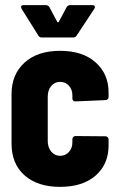

<svg xmlns="http://www.w3.org/2000/svg" viewBox="-20 -720 459 748"><path d="M25 -160V-354Q25 -430 75.5 -476Q126 -522 214 -522Q302 -522 352.5 -477Q403 -432 403 -360V-342Q403 -337 399.5 -333.5Q396 -330 391 -330L274 -325Q262 -325 262 -337V-349Q262 -371 248.5 -386Q235 -401 214 -401Q193 -401 179.5 -385Q166 -369 166 -343V-171Q166 -146 179.5 -129.5Q193 -113 214 -113Q235 -113 248.5 -128Q262 -143 262 -165V-178Q262 -183 265.5 -186.5Q269 -190 274 -190L391 -189Q396 -189 399.5 -185.5Q403 -182 403 -177V-154Q403 -80 352.5 -36Q302 8 214 8Q126 8 75.5 -37Q25 -82 25 -160ZM62 -693Q62 -700 72 -700H158Q169 -700 173 -691L203 -635Q206 -631 209 -635L239 -691Q244 -700 253 -700H340Q347 -700 349 -695.5Q351 -691 347 -685L279 -582Q274 -574 265 -574H143Q133 -574 129 -582L64 -686Q62 -692 62 -693Z"/></svg>

Font: Barlow Condensed
Style: Bold
Weight: 700
Width: 3
Designer: Jeremy Tribby
Foundry: Tribby Type
Version: Version 1.500